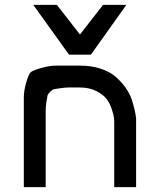

<svg xmlns="http://www.w3.org/2000/svg" viewBox="-20 -770 658 790"><path d="M264 -545 117 -750H214L309 -628L404 -750H500L354 -545ZM78 0V-270Q78 -340 78 -368.5Q78 -397 88 -431Q98 -465 106 -472.5Q114 -480 148.5 -490Q183 -500 211 -500Q239 -500 309 -500Q356 -500 394 -487.5Q432 -475 455.5 -454.5Q479 -434 496.5 -409.5Q514 -385 522 -360.5Q530 -336 534.5 -315.5Q539 -295 540 -282V-270V0H450V-270Q450 -276 449 -285.5Q448 -295 440.5 -319Q433 -343 419.5 -361.5Q406 -380 377 -395Q348 -410 309 -410Q276 -410 262 -410Q248 -410 228 -407Q208 -404 202 -403Q196 -402 186.5 -392.5Q177 -383 175.5 -376.5Q174 -370 171 -350.5Q168 -331 168 -316.5Q168 -302 168 -270V0Z"/></svg>

Font: Hermit
Style: Regular
Weight: 400
Designer: Pablo Caro
Version: Version 2.000;PS 002.000;hotconv 1.0.88;makeotf.lib2.5.64775